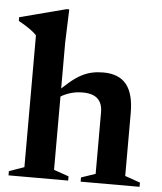

<svg xmlns="http://www.w3.org/2000/svg" viewBox="-52 -768 686 813"><g transform="rotate(5 291.0 -361.0)"><path d="M321 -18 381.5 -38.5V-300Q381.5 -325.5 372.2 -342.8Q363 -360 344.2 -368.5Q325.5 -377 297 -377Q265 -377 237 -367Q209 -357 191.5 -342.5L177 -358.5Q210 -392.5 236 -414.2Q262 -436 284.5 -447.8Q307 -459.5 329.2 -464.2Q351.5 -469 376.5 -469Q443 -469 475 -429.5Q507 -390 507 -308V-40.5L571.5 -18V0H321ZM268 0H14.5V-18L78.5 -40.5V-600.5Q71.5 -608.5 60.8 -617Q50 -625.5 35.2 -635Q20.5 -644.5 1 -655V-671L198 -722.5H209.5L204.5 -582V-40L268 -18Z"/></g></svg>

Font: Newsreader 36pt SemiBold
Style: Regular
Weight: 600
Designer: Hugues Gentile
Foundry: Production Type
Version: Version 1.003